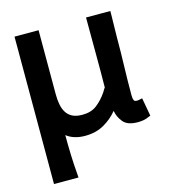

<svg xmlns="http://www.w3.org/2000/svg" viewBox="-102 -581 776 848"><g transform="rotate(-15 286.0 -157.0)"><path d="M379 -64Q353 -32 316 -11Q279 10 229 10Q178 10 145 -16Q145 29 146.5 74.5Q148 120 152 166L153 180H41V-494H151V-201Q151 -176 155 -154.5Q159 -133 169 -117Q179 -101 196.5 -92Q214 -83 242 -83Q282 -83 308 -103Q334 -123 356 -155Q358 -159 363 -167L368 -174V-173Q369 -251 368.5 -327.5Q368 -404 368 -481V-494H479V-481Q479 -454 478 -427Q477 -400 477 -373Q477 -307 475 -242Q473 -177 473 -111Q473 -94 477 -87Q478 -84 481 -82.5Q484 -81 490 -81Q492 -81 494 -81Q495 -81 500 -82L515 -85L530 -2L520 2Q508 8 495 10Q482 12 470 12Q423 12 403.5 -11.5Q384 -35 379 -64Z"/></g></svg>

Font: Codetta
Style: Bold
Weight: 700
Designer: Ulrich Proeller
Foundry: PROSA GmbH
Version: Version 2.00;September 29, 2018;FontCreator 11.5.0.2427 64-b